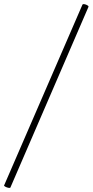

<svg xmlns="http://www.w3.org/2000/svg" viewBox="-59 -753 454 941"><path d="M-8 166Q-9 169 -17.5 167.5Q-26 166 -33 162Q-40 158 -39 156L345 -730Q347 -734 355 -732.5Q363 -731 370 -726.5Q377 -722 374 -718Z"/></svg>

Font: Cormorant Light Light
Style: Italic
Weight: 300
Italic angle: -10°
Version: Version 4.000